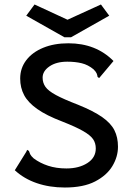

<svg xmlns="http://www.w3.org/2000/svg" viewBox="-20 -825 590 856"><path d="M269 11Q201 11 144 -8.5Q87 -28 46 -66L97 -148L101 -157L109 -152Q111 -145 114.5 -137.5Q118 -130 130 -119Q158 -98 194.5 -86Q231 -74 276 -74Q332 -74 369.5 -98Q407 -122 407 -163Q407 -187 395 -204.5Q383 -222 351 -240.5Q319 -259 258 -283Q187 -310 146 -339Q105 -368 87.5 -401Q70 -434 70 -475Q70 -521 97 -556.5Q124 -592 172.5 -612Q221 -632 285 -632Q408 -632 486 -553L428 -484L422 -477L415 -482Q414 -490 411 -497.5Q408 -505 397 -516Q373 -536 344.5 -543Q316 -550 280 -550Q231 -550 200.5 -529Q170 -508 170 -479Q170 -456 182.5 -438Q195 -420 229 -401.5Q263 -383 328 -358Q397 -330 435.5 -303Q474 -276 490 -244.5Q506 -213 506 -171Q506 -126 481 -84.5Q456 -43 404 -16Q352 11 269 11ZM430 -805 467 -755 297 -659H267L97 -755L134 -805L281 -737Z"/></svg>

Font: Inconsolata SemiExpanded SemiBold
Style: Regular
Weight: 600
Width: 6
Monospace: yes
Designer: Raph Levien, Cyreal, Brenton Simpson
Foundry: Raph Levien, Cyreal, Google
Version: Version 3.001; ttfautohint (v1.8.2.53-6de2)